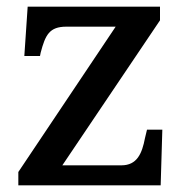

<svg xmlns="http://www.w3.org/2000/svg" viewBox="-20 -556 556 576"><path d="M35 0H462L467 -167H421L415 -142C406 -95 391 -60 344 -60H167L460 -495V-536H63L53 -388H100L102 -398C116 -451 128 -476 179 -476H327L35 -40Z"/></svg>

Font: Noto Serif Telugu Medium
Style: Regular
Weight: 500
Designer: Jelle Bosma - Monotype Design Team
Foundry: Monotype Imaging Inc.
Version: Version 2.005